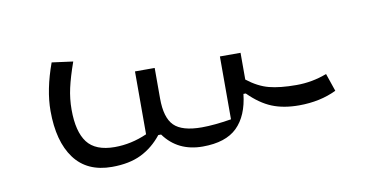

<svg xmlns="http://www.w3.org/2000/svg" viewBox="-38 -469 783 403"><g transform="rotate(-10 353.0 -267.0)"><path d="M67 -286Q67 -331 87 -386L132 -380Q121 -349 116 -326.5Q111 -304 111 -281Q111 -234 128.5 -211Q146 -188 187 -188Q222 -188 256 -203V-337H298V-272Q298 -231 315 -214Q332 -197 374 -197Q400 -197 437 -203V-337H481V-280Q504 -262 527 -256Q550 -250 585 -250Q619 -250 650 -262L663 -224Q628 -207 583 -207Q550 -207 525.5 -217Q501 -227 477 -251H472Q467 -205 442.5 -181Q418 -157 369 -157Q316 -157 287 -197H281Q262 -173 236.5 -160.5Q211 -148 174 -148Q121 -148 94 -184.5Q67 -221 67 -286Z"/></g></svg>

Font: Athiti Light
Style: Regular
Weight: 300
Designer: CadsonDemak Team
Foundry: CadsonDemak
Version: Version 1.032